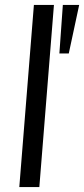

<svg xmlns="http://www.w3.org/2000/svg" viewBox="-20 -756 340 776"><path d="M117 -736H198L139 0H58ZM220 -540 234 -736H300L258 -540Z"/></svg>

Font: Muli
Style: Italic
Weight: 400
Italic angle: -4.541°
Designer: Vernon Adams
Foundry: Vernon Adams
Version: Version 2.001